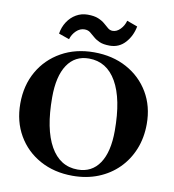

<svg xmlns="http://www.w3.org/2000/svg" viewBox="-99 -1018 1016 1121"><g transform="rotate(10 409.0 -457.5)"><path d="M406 16Q297 16 212.5 -30.5Q128 -77 80.5 -159Q33 -241 33 -347Q33 -455 80.5 -538Q128 -621 212.5 -668.5Q297 -716 406 -716Q516 -716 600.5 -670Q685 -624 733 -543Q781 -462 781 -357Q781 -275 753.5 -207Q726 -139 676 -89Q626 -39 557.5 -11.5Q489 16 406 16ZM429 -25Q513 -25 558.5 -92.5Q604 -160 604 -286Q604 -474 546.5 -574.5Q489 -675 383 -675Q300 -675 255 -607.5Q210 -540 210 -415Q210 -227 267 -126Q324 -25 429 -25ZM185 -788Q191 -827 211.5 -858.5Q232 -890 263 -908Q294 -926 331 -926Q370 -926 394 -916Q418 -906 433.5 -892.5Q449 -879 461.5 -868.5Q474 -858 490 -858Q514 -858 535 -879.5Q556 -901 564 -931L627 -908Q616 -850 579.5 -810Q543 -770 488 -770Q450 -770 427.5 -780Q405 -790 390 -803.5Q375 -817 361.5 -827.5Q348 -838 328 -838Q301 -838 279 -817Q257 -796 248 -766Z"/></g></svg>

Font: Wittgenstein Extrabold
Style: Regular
Weight: 800
Designer: Jörg Drees
Foundry: Jörg Drees
Version: Version 1.303; ttfautohint (v1.8.4.7-5d5b)